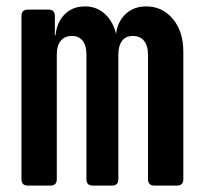

<svg xmlns="http://www.w3.org/2000/svg" viewBox="-20 -580 640 600"><path d="M67.1 0Q47.1 0 47.1 -20V-530Q47.1 -550 67.1 -550H131.5Q151.5 -550 151.5 -530V-470H172L153 -456.5Q153 -502.2 178.2 -531.1Q203.5 -560 245.5 -560Q289.9 -560 318.2 -525.5Q346.5 -490.9 346.5 -435.9L323 -472.1H356.9L341.5 -456.5Q341.9 -503.7 368.2 -531.8Q394.5 -560 436.9 -560Q487.5 -560 520.2 -520.8Q552.9 -481.6 552.9 -419.2V-20Q552.9 0 532.9 0H462.5Q442.5 0 442.5 -20V-409.6Q442.5 -436.8 430.3 -452.2Q418.1 -467.6 395.4 -467.6Q373.1 -467.6 361.5 -452.4Q349.9 -437.2 349.9 -410.1V-20Q349.9 0 329.9 0H270.1Q250.1 0 250.1 -20V-409.6Q250.1 -436.8 238.5 -452.2Q226.9 -467.6 204.6 -467.6Q181.9 -467.6 169.7 -452.4Q157.5 -437.2 157.5 -410.1V-20Q157.5 0 137.5 0Z"/></svg>

Font: Pitagon Sans Mono
Style: Regular
Weight: 400
Monospace: yes
Designer: Travis Tran
Foundry: Pitagon
Version: Version 1.001;gftools[0.9.26]